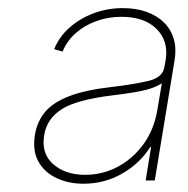

<svg xmlns="http://www.w3.org/2000/svg" viewBox="-20 -755 454 464"><path d="M181.6 -311Q145.5 -311 116.5 -324.7Q87.4 -338.4 72.8 -364.7Q58.1 -391.1 64.5 -429.7Q69.8 -461.4 88.9 -484.4Q107.9 -507.3 147 -522.5Q186 -537.6 250.5 -544.9Q301.3 -550.8 337.2 -559.1Q373 -567.4 377 -591.8L380.4 -609.9Q387.7 -656.2 358.2 -685.3Q328.6 -714.4 273.4 -714.4Q241.2 -714.4 212.4 -703.9Q183.6 -693.4 162.6 -674.6Q141.6 -655.8 131.3 -630.4L110.8 -636.2Q123 -666 147.9 -688.2Q172.9 -710.4 206.3 -722.9Q239.7 -735.4 276.9 -735.4Q309.1 -735.4 334.2 -726.3Q359.4 -717.3 376.2 -700.7Q393.1 -684.1 399.9 -660.9Q406.7 -637.7 401.9 -609.4L354 -318.8H332L345.2 -399.9H343.3Q317.9 -359.9 275.1 -335.4Q232.4 -311 181.6 -311ZM186 -332.5Q227.5 -332.5 264.2 -351.8Q300.8 -371.1 326.7 -406.5Q352.5 -441.9 360.4 -490.2L371.1 -553.7Q359.4 -545.9 342 -540.5Q324.7 -535.2 302 -531.5Q279.3 -527.8 251 -524.4Q166.5 -514.2 130.1 -491.7Q93.8 -469.2 86.9 -429.2Q79.1 -384.3 108.4 -358.4Q137.7 -332.5 186 -332.5Z"/></svg>

Font: Inter 20pt Thin
Style: Italic
Weight: 250
Italic angle: -9.3988°
Version: Version 4.001;git-66647c0bb